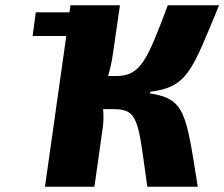

<svg xmlns="http://www.w3.org/2000/svg" viewBox="-20 -710 853 730"><path d="M550 -355 551 -361C694 -379 710 -442 813 -690H618C540 -483 515 -421 423 -421H391C399 -448 405 -476 409 -503L436 -690H248L244 -663H116L104 -573H232L151 0H339L371 -227C374 -249 374 -272 372 -295H412C508 -295 505 -250 540 0H732C687 -282 684 -334 550 -355Z"/></svg>

Font: Exo 2 Extra Bold
Style: Italic
Weight: 800
Italic angle: -8°
Designer: Natanael Gama
Version: Version 1.001;PS 001.001;hotconv 1.0.88;makeotf.lib2.5.64775